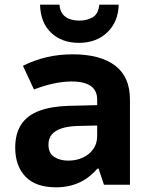

<svg xmlns="http://www.w3.org/2000/svg" viewBox="-20 -789 640 820"><path d="M220 11Q132 11 88.5 -35Q45 -81 45 -158Q45 -219 71 -258Q97 -297 148.5 -316Q200 -335 274 -337L395 -340V-364Q395 -402 368 -421.5Q341 -441 285 -441Q250 -441 210 -432.5Q170 -424 125 -407L78 -508Q126 -532 178.5 -544.5Q231 -557 290 -557Q408 -557 471.5 -509Q535 -461 535 -364V0H424L401 -69H396Q371 -40 343 -22.5Q315 -5 284 3Q253 11 220 11ZM271 -103Q306 -103 334 -116Q362 -129 378.5 -152.5Q395 -176 395 -208V-253L312 -251Q272 -250 244 -241Q216 -232 201.5 -215Q187 -198 187 -171Q187 -135 211.5 -119Q236 -103 271 -103ZM317 -606Q244 -606 198.5 -649Q153 -692 151 -769H234Q236 -744 247.5 -729Q259 -714 278 -707.5Q297 -701 319 -701Q351 -701 375.5 -715Q400 -729 404 -769H487Q485 -696 438.5 -651Q392 -606 317 -606Z"/></svg>

Font: Noto Sans Mono
Style: Bold
Weight: 700
Designer: Monotype Design Team
Foundry: Monotype Imaging Inc.
Version: Version 2.014